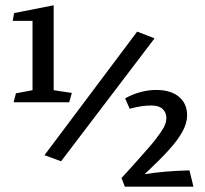

<svg xmlns="http://www.w3.org/2000/svg" viewBox="-20 -703 773 723"><path d="M102.5 -363.3V-624.5H27.8L33.2 -653.8L182.1 -683.1V-363.3L250.5 -353L240.7 -317.9H31.2L40 -351.6ZM147.5 -118.7 496.6 -584 562 -558.6 210 -95.7ZM693.4 -61.5 708.5 0H450.2L437.5 -32.7Q450.7 -46.4 501.2 -103Q551.8 -159.7 563 -174.3Q586.9 -205.6 596.7 -223.4Q606.4 -241.2 606.4 -258.8Q606.4 -279.3 592.5 -292.5Q578.6 -305.7 550.3 -305.7Q531.2 -305.7 512.9 -303Q494.6 -300.3 468.3 -293.5L451.2 -332.5Q478.5 -348.1 508.8 -356.2Q539.1 -364.3 567.9 -364.3Q623 -364.3 653.8 -338.6Q684.6 -313 684.6 -268.6Q684.6 -238.8 666.3 -206.1Q647.9 -173.3 614 -136.2Q580.1 -99.1 524.4 -46.9Q592.8 -58.6 693.4 -61.5Z"/></svg>

Font: Vesper Libre
Style: Regular
Weight: 400
Designer: Robert Keller & Kimya Gandhi
Foundry: Mota Italic
Version: Version 1.058